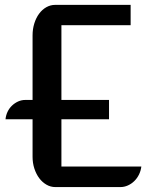

<svg xmlns="http://www.w3.org/2000/svg" viewBox="-20 -760 612 780"><path d="M112.3 -275.4H2.4Q3.9 -291.5 10.7 -305.9Q17.6 -320.3 28.6 -330.8Q39.6 -341.3 53.5 -347.7Q67.4 -354 83 -354H112.3V-616.2Q112.3 -642.1 119.4 -664.8Q126.5 -687.5 138.9 -704.3Q151.4 -721.2 168.2 -730.7Q185.1 -740.2 204.1 -740.2H510.7V-657.7H229.5V-354H422.9V-275.4H229.5V-83.5H554.2Q552.2 -66.4 544.7 -51Q537.1 -35.6 525.6 -24.4Q514.2 -13.2 499.5 -6.6Q484.9 0 468.8 0H205.1Q185.5 0 168.7 -9.8Q151.9 -19.5 139.4 -36.1Q127 -52.7 119.6 -75.2Q112.3 -97.7 112.3 -123Z"/></svg>

Font: Atomic Age
Style: Regular
Weight: 400
Designer: James Grieshaber
Foundry: James Grieshaber
Version: Version 1.008; ttfautohint (v1.4.1) -l 6 -r 46 -G 0 -x 0 -H 